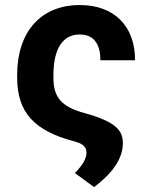

<svg xmlns="http://www.w3.org/2000/svg" viewBox="-20 -573 615 776"><path d="M302.6 -552.6C144.9 -552.6 49.4 -444.2 49.4 -270.6V-257.8C49.4 -120.4 117.9 -44.4 277.3 -2.5C316.1 7.1 329.5 21 329.5 44.7C329.5 69.2 313.2 94.8 282.7 126.4L360.1 183.2C424.7 134.9 476.6 74.9 476.6 5.7C476.6 -45.5 448.2 -81 323.5 -115.4C229.8 -140.6 196 -178.3 196 -257.8V-270.6C196 -375 233.3 -433.6 301.8 -433.6C356.2 -433.6 385.7 -399.1 385.7 -329.5H525.9C525.9 -469.1 440.3 -552.6 302.6 -552.6Z"/></svg>

Font: Magic Ui Pro
Style: Bold
Weight: 700
Designer: Stefan Endress, Andreas Faust
Version: Version 1.000;FEAKit 1.0